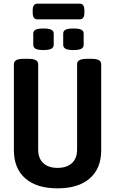

<svg xmlns="http://www.w3.org/2000/svg" viewBox="-20 -1024 630 1051"><path d="M295 7Q181 7 118.5 -47.5Q56 -102 56 -202V-673Q56 -687 68.5 -694.5Q81 -702 110 -702H135Q164 -702 176.5 -694.5Q189 -687 189 -673V-206Q189 -157 217 -131Q245 -105 295 -105Q345 -105 373.5 -131Q402 -157 402 -206V-673Q402 -702 455 -702H481Q509 -702 521.5 -694.5Q534 -687 534 -673V-202Q534 -102 471.5 -47.5Q409 7 295 7ZM382 -750Q352 -750 339 -757Q326 -764 326 -779V-840Q326 -855 339 -861.5Q352 -868 382 -868Q412 -868 425 -861.5Q438 -855 438 -840V-779Q438 -764 425 -757Q412 -750 382 -750ZM218 -750Q188 -750 175 -757Q162 -764 162 -779V-840Q162 -855 175 -861.5Q188 -868 218 -868Q247 -868 260.5 -861.5Q274 -855 274 -840V-779Q274 -764 260.5 -757Q247 -750 218 -750ZM185 -918Q159 -918 159 -954V-968Q159 -1004 185 -1004H416Q442 -1004 442 -968V-954Q442 -918 416 -918Z"/></svg>

Font: Asap Condensed SemiBold
Style: Regular
Weight: 600
Width: 3
Designer: Pablo Cosgaya
Foundry: Omnibus-Type
Version: Version 3.001; ttfautohint (v1.8.4.7-5d5b)